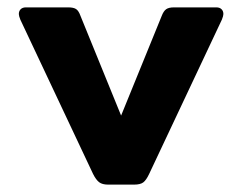

<svg xmlns="http://www.w3.org/2000/svg" viewBox="-20 -500 656 520"><path d="M232 -29 35 -447Q31 -457 31 -462Q31 -470 36 -475Q41 -480 50 -480H165Q179 -480 186 -475.5Q193 -471 198 -457L308 -187L418 -457Q423 -470 430 -475Q437 -480 451 -480H566Q575 -480 580 -475Q585 -470 585 -462Q585 -457 581 -447L384 -29Q376 -12 368 -6Q360 0 343 0H273Q257 0 248.5 -6.5Q240 -13 232 -29Z"/></svg>

Font: Mitr Medium
Style: Regular
Weight: 500
Designer: Thanarat Vachiruckul
Foundry: Cadson Demak
Version: Version 1.003